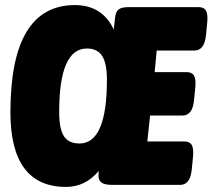

<svg xmlns="http://www.w3.org/2000/svg" viewBox="-20 -728 837 756"><path d="M240 8Q21 8 21 -286Q21 -708 275 -708Q382 -708 428 -612L433 -657Q435 -680 446 -690Q457 -700 487 -700H762Q783 -700 791 -686Q799 -672 796 -640L791 -589Q785 -529 745 -529H597L589 -444H715Q736 -444 744 -430Q752 -416 749 -384L744 -333Q738 -273 698 -273H571L560 -171H706Q727 -171 735 -157Q743 -143 740 -111L735 -60Q729 0 689 0H421Q391 0 378.5 -10Q366 -20 368 -43L369 -55Q316 8 240 8ZM293 -163Q401 -163 401 -414Q401 -479 382 -508Q363 -537 322 -537Q213 -537 213 -287Q213 -221 231.5 -192Q250 -163 293 -163Z"/></svg>

Font: Asap Condensed Condensed Black
Style: Italic
Weight: 900
Width: 3
Italic angle: -6°
Designer: Pablo Cosgaya
Foundry: Omnibus-Type
Version: Version 3.001; ttfautohint (v1.8.4.7-5d5b)